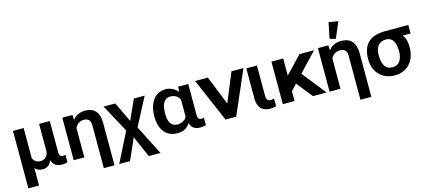

<svg xmlns="http://www.w3.org/2000/svg" viewBox="-70 -1491 5229 2350"><g transform="rotate(-15 2545.0 -316.0)"><path d="M62 189H197.3V-35.2C215.8 -5.4 254.4 9.8 293 9.8C350.6 9.8 389.6 -24.4 407.2 -70.3H411.6C429.7 -8.8 476.6 14.6 535.6 14.6C557.6 14.6 587.4 13.7 606.9 2.9V-92.8C595.7 -87.9 584.5 -85.4 573.2 -85.4C537.1 -85.4 528.3 -114.7 528.3 -148.4V-539.1H393.1V-201.2C393.1 -142.1 355.5 -94.2 293.5 -94.2C243.2 -94.2 212.9 -121.6 197.3 -154.8V-539.1H62Z M1018.1 189H1153.3V-347.7C1153.3 -472.7 1102.1 -550.3 974.6 -550.3C918.5 -550.3 854.5 -526.9 822.3 -478.5H818.4L815.9 -539.1H687V0H821.8V-373C841.3 -415.5 880.9 -445.8 930.7 -445.8C993.7 -445.8 1018.1 -414.6 1018.1 -352.5Z M1587.9 189H1736.3L1545.4 -185.1L1730.5 -539.1H1593.8L1479 -285.6L1358.9 -539.1H1210.4L1401.9 -185.1L1213.4 189H1350.1L1469.7 -82Z M2001.5 9.8C2074.7 9.8 2122.6 -13.7 2160.6 -72.3H2165.5C2180.2 -8.3 2230 14.6 2288.6 14.6C2307.6 14.6 2345.2 12.7 2360.8 2.9V-93.3C2350.1 -88.9 2339.8 -85.4 2329.1 -85.4C2291 -85.4 2282.7 -113.3 2282.7 -149.4V-539.1H2154.8L2152.3 -480H2144.5C2110.8 -519.5 2053.7 -548.8 1998.5 -548.8C1844.2 -548.8 1778.8 -407.2 1778.8 -271.5V-255.9C1778.8 -116.2 1843.3 9.8 2001.5 9.8ZM2033.2 -93.3C1942.9 -93.3 1916 -167 1916 -248V-278.3C1916 -359.9 1941.9 -447.3 2033.2 -447.3C2087.9 -447.3 2130.4 -417 2147.9 -375V-166.5C2142.1 -126 2077.6 -93.3 2033.2 -93.3Z M2746.1 0 2985.8 -551.8H2833.5L2682.6 -184.1L2534.7 -551.8H2373L2611.3 0Z M3176.8 13.7C3200.7 13.7 3231 9.8 3251 1V-96.2C3237.3 -91.3 3223.1 -86.9 3208 -86.9C3165.5 -86.9 3153.3 -116.2 3153.3 -157.2V-539.1H3018.6V-154.3C3018.6 -45.9 3074.7 13.7 3176.8 13.7Z M3877 -539.1H3691.4L3485.8 -322.3V-539.1H3336.9V0H3485.8V-125L3558.1 -201.7L3718.8 0H3891.6L3652.3 -301.3Z M4268.6 193.4H4406.7V-356C4406.7 -483.9 4354 -563.5 4224.1 -563.5C4166 -563.5 4100.6 -539.6 4067.9 -490.2H4063.5L4061 -551.8H3929.2V0H4067.4V-381.8C4086.9 -425.8 4127.9 -456.5 4178.7 -456.5C4243.2 -456.5 4268.6 -424.3 4268.6 -360.8ZM4170.4 -604.5 4256.8 -805.7 4137.2 -824.7 4096.7 -624Z M4752.4 14.6C4923.8 14.6 5017.1 -109.4 5017.1 -272.5C5017.1 -335.4 5006.3 -388.2 4970.7 -431.6H5071.3V-539.1H4774.9C4584 -539.1 4487.8 -447.3 4487.8 -259.8C4487.8 -101.1 4591.3 14.6 4752.4 14.6ZM4752.4 -88.9C4644 -88.9 4625.5 -190.4 4625.5 -277.3C4625.5 -370.1 4663.1 -439 4763.7 -439C4863.3 -434.1 4878.9 -335 4878.9 -256.3C4878.9 -174.3 4849.6 -88.9 4752.4 -88.9Z"/></g></svg>

Font: Winston
Style: Bold
Weight: 700
Designer: Vernon Adams, Kim Jin-seong, David Berlow, Cristiano Sobral
Foundry: The Winston Project Authors
Version: Version 3.004